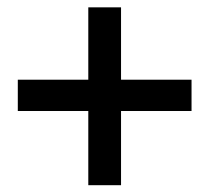

<svg xmlns="http://www.w3.org/2000/svg" viewBox="-20 -589 584 536"><path d="M226.5 -72V-568.5H317.9V-72ZM514.7 -279.1H29.7V-366.5H514.7Z"/></svg>

Font: Source Serif 4 Variable
Style: Regular
Weight: 400
Designer: Frank Grießhammer
Foundry: Adobe
Version: Version 4.005;hotconv 1.1.0;makeotfexe 2.6.0